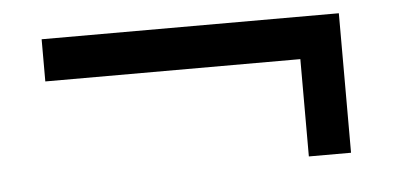

<svg xmlns="http://www.w3.org/2000/svg" viewBox="-33 -453 816 399"><g transform="rotate(-5 375.0 -253.5)"><path d="M685 -108V-399H65V-311H597V-108Z"/></g></svg>

Font: XITS Math
Style: Bold
Weight: 700
Designer: MicroPress Inc., with final additions and corrections provided by Coen Hoffman, Elsevier (retired)
Version: Version 1.302